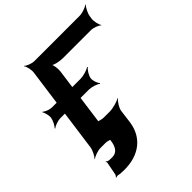

<svg xmlns="http://www.w3.org/2000/svg" viewBox="-254 -893 1262 1262"><g transform="rotate(-45 377.5 -262.0)"><path d="M716 -642 719 -661C722 -685 741 -722 755 -735L753 -737C738 -725 699 -711 675 -711H253C229 -711 194 -725 183 -737L181 -735C191 -722 200 -685 197 -661L113 -50C110 -26 91 11 77 24L78 26C93 14 132 0 156 0H202C226 0 264 14 278 26L282 24C269 11 256 -26 259 -50L326 -542C329 -566 324 -606 313 -618L310 -616C320 -603 366 -592 396 -592H659C683 -592 719 -578 730 -566L732 -568C722 -581 713 -618 716 -642ZM435 -370C438 -390 458 -424 474 -435L470 -438C454 -427 411 -414 386 -414H119C98 -414 65 -427 56 -438L52 -435C61 -424 70 -390 67 -370C64 -349 47 -315 34 -304L37 -301C50 -312 86 -325 107 -325H374C399 -325 439 -312 451 -301L456 -304C444 -315 432 -349 435 -370ZM120 87 116 89C118 91 120 96 120 99L102 193C100 198 94 206 91 209L95 212C97 209 105 207 110 208C127 212 144 213 167 213C305 213 396 140 413 17L425 -76C428 -100 452 -137 469 -150L466 -152C448 -140 399 -126 369 -126H317C287 -126 248 -140 237 -152L235 -150C245 -137 253 -100 250 -76L238 17C232 63 212 98 169 98C152 98 124 99 120 87Z"/></g></svg>

Font: Asimov
Style: EdgeWideIt
Weight: 500
Designer: Google
Version: Version 2.000980: 2014